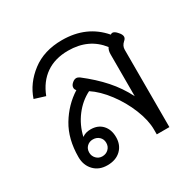

<svg xmlns="http://www.w3.org/2000/svg" viewBox="-139 -745 900 897"><g transform="rotate(-30 311.0 -296.5)"><path d="M96 -91Q96 -188 137.5 -257Q179 -326 244 -367Q237 -374 237 -383Q237 -396 249 -406Q260 -416 271 -416Q279 -416 288 -410Q349 -363 392.5 -314Q436 -265 466 -206V-432Q466 -453 475 -466Q413 -546 302 -546Q231 -546 182 -512Q133 -478 108 -413L50 -431Q74 -503 139.5 -553Q205 -603 302 -603Q434 -603 513 -511Q519 -515 523 -515Q535 -515 549 -498Q562 -484 562 -472Q562 -462 551 -453Q534 -438 534 -417V0H466V-26Q466 -76 441.5 -137Q417 -198 377 -251Q337 -304 293 -333Q245 -309 210.5 -263.5Q176 -218 163 -161Q182 -175 209 -175Q249 -175 272 -150Q295 -125 295 -84Q295 -42 268 -16Q241 10 195 10Q150 10 123 -18.5Q96 -47 96 -91ZM242 -84Q242 -104 228.5 -116.5Q215 -129 195 -129Q176 -129 163 -116.5Q150 -104 150 -84Q150 -65 163 -51.5Q176 -38 195 -38Q215 -38 228.5 -51Q242 -64 242 -84Z"/></g></svg>

Font: Niramit Light
Style: Regular
Weight: 300
Designer: Katatrad Aksorn Co.,Ltd.
Foundry: Cadson Demak Co.,Ltd.
Version: Version 1.000; ttfautohint (v1.6)